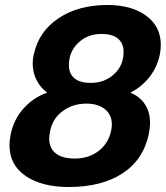

<svg xmlns="http://www.w3.org/2000/svg" viewBox="-20 -734 664 769"><path d="M18 -153Q18 -172 23 -197Q36 -258 75.5 -301Q115 -344 169 -363Q142 -383 126.5 -413Q111 -443 111 -480Q111 -499 115 -515Q135 -608 214.5 -661Q294 -714 410 -714Q507 -714 565.5 -671Q624 -628 624 -555Q624 -534 620 -515Q610 -466 579 -426Q548 -386 502 -363Q539 -348 560 -317Q581 -286 581 -241Q581 -224 576 -197Q554 -94 470.5 -39.5Q387 15 255 15Q148 15 83 -29Q18 -73 18 -153ZM475 -526Q475 -560 453 -579Q431 -598 386 -598Q331 -598 293.5 -562.5Q256 -527 256 -473Q256 -439 278 -420.5Q300 -402 344 -402Q399 -402 437 -437Q475 -472 475 -526ZM425 -210Q428 -224 428 -235Q428 -274 400.5 -296.5Q373 -319 326 -319Q272 -319 231.5 -289.5Q191 -260 181 -210Q177 -188 177 -179Q177 -141 203 -120Q229 -99 280 -99Q335 -99 374.5 -129Q414 -159 425 -210Z"/></svg>

Font: Prompt SemiBold
Style: Italic
Weight: 600
Italic angle: -12°
Designer: Katatrad Team
Foundry: CadsonDemak
Version: Version 1.001